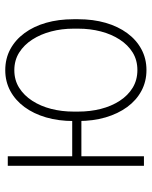

<svg xmlns="http://www.w3.org/2000/svg" viewBox="58 -636 588 745"><g transform="rotate(-90 352.5 -264.0)"><path d="M282.7 -278.3V-242.7H86.4V-278.3ZM118.2 -528.3V0H81.1V-528.3ZM254.9 -254.9V-273.4Q254.9 -331.5 269 -379.9Q283.2 -428.2 309.3 -463.6Q335.4 -499 371.8 -518.6Q408.2 -538.1 452.1 -538.1Q497.1 -538.1 533.4 -518.6Q569.8 -499 595.9 -463.6Q622.1 -428.2 636 -379.9Q649.9 -331.5 649.9 -273.4V-254.9Q649.9 -197.3 636 -148.9Q622.1 -100.6 595.9 -64.9Q569.8 -29.3 533.4 -9.8Q497.1 9.8 452.6 9.8Q408.2 9.8 371.8 -9.8Q335.4 -29.3 309.3 -64.9Q283.2 -100.6 269 -148.9Q254.9 -197.3 254.9 -254.9ZM291.5 -273.4V-254.9Q291.5 -208.5 302 -167.2Q312.5 -126 333.3 -94Q354 -62 384 -43.7Q414.1 -25.4 452.6 -25.4Q491.2 -25.4 520.8 -43.7Q550.3 -62 571 -94Q591.8 -126 602.5 -167.2Q613.3 -208.5 613.3 -254.9V-273.4Q613.3 -318.8 602.5 -359.9Q591.8 -400.9 571 -433.1Q550.3 -465.3 520.5 -484.1Q490.7 -502.9 452.1 -502.9Q413.6 -502.9 383.8 -484.1Q354 -465.3 333.3 -433.1Q312.5 -400.9 302 -359.9Q291.5 -318.8 291.5 -273.4Z"/></g></svg>

Font: Roboto Condensed ExtraLight
Style: Regular
Weight: 250
Designer: Christian Robertson
Foundry: Google
Version: Version 3.008; 2023